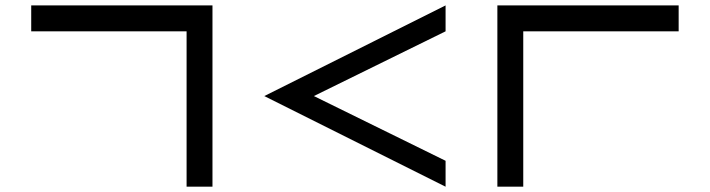

<svg xmlns="http://www.w3.org/2000/svg" viewBox="-20 -704 2677 724"><path d="M781.2 0H683.6V-585.9H97.7V-683.6H781.2Z M1660.2 -683.6V-585.9L1163.6 -341.8L1660.2 -97.7V0L976.6 -341.8Z M2539.1 -683.6V-585.9H1953.1V0H1855.5V-683.6Z"/></svg>

Font: BabelStone Pigpen
Style: Regular
Weight: 400
Designer: Andrew West
Foundry: BabelStone
Version: Version 1.02 November 6, 2013